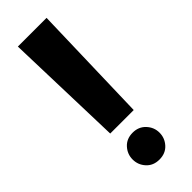

<svg xmlns="http://www.w3.org/2000/svg" viewBox="-238 -723 757 757"><g transform="rotate(-45 140.0 -345.0)"><path d="M75 -200 60 -700H220L206 -200ZM215 -65Q215 -35 194.5 -12.5Q174 10 140 10Q106 10 85.5 -12.5Q65 -35 65 -65Q65 -95 85.5 -117.5Q106 -140 140 -140Q173 -140 194 -117.5Q215 -95 215 -65Z"/></g></svg>

Font: Prosto One
Style: Regular
Weight: 400
Designer: Pavel Emelyanov and Jovanny lemonad
Foundry: Pavel Emelyanov and Jovanny Lemonad
Version: Version 1.001